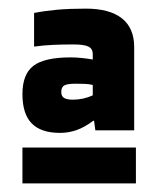

<svg xmlns="http://www.w3.org/2000/svg" viewBox="-20 -656 370 445"><path d="M291 -354H201L198 -376H196Q176 -361 157.5 -354.5Q139 -348 119 -348Q75 -348 53.5 -370Q32 -392 32 -438Q32 -484 57.5 -503.5Q83 -523 144 -523Q156 -523 170.5 -521.5Q185 -520 195 -518V-531Q195 -543 185 -548Q175 -553 150 -553Q124 -553 102.5 -552Q81 -551 59 -548V-626Q85 -631 113 -633.5Q141 -636 179 -636Q234 -636 262.5 -613.5Q291 -591 291 -547ZM156 -462Q136 -462 129 -458Q122 -454 122 -443Q122 -433 128.5 -429Q135 -425 149 -425Q161 -425 172.5 -427.5Q184 -430 195 -435V-459Q188 -461 178.5 -461.5Q169 -462 156 -462ZM295 -231H32V-314H295Z"/></svg>

Font: Blinker
Style: Bold
Weight: 700
Designer: Juergen Huber
Foundry: supertype
Version: Version 1.015;PS 1.15;hotconv 1.0.88;makeotf.lib2.5.647800; 